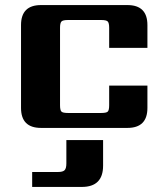

<svg xmlns="http://www.w3.org/2000/svg" viewBox="-20 -505 648 758"><path d="M242 140V48H387V149Q387 233 303 233H107V174H209Q228 174 235 167Q242 160 242 140ZM562 -316H411V-395Q411 -414 405.5 -420Q400 -426 380 -426H248Q228 -426 222.5 -420Q217 -414 217 -395V-90Q217 -70 222.5 -64.5Q228 -59 248 -59H380Q400 -59 405.5 -64.5Q411 -70 411 -90V-167H562V-79Q562 0 483 0H142Q63 0 63 -79V-406Q63 -485 142 -485H483Q562 -485 562 -406Z"/></svg>

Font: Sarpanch
Style: Bold
Weight: 700
Designer: Manushi Parikh (Devanagari and Latin), Jyotish Sonowal (Devanagari)
Foundry: Indian Type Foundry
Version: Version 2.004;PS 1.0;hotconv 1.0.78;makeotf.lib2.5.61930; tt